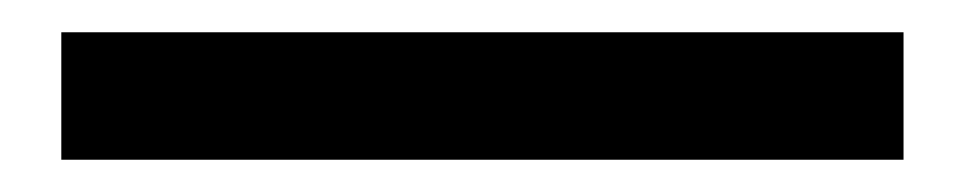

<svg xmlns="http://www.w3.org/2000/svg" viewBox="-20 49 598 119"><path d="M18 69H540V148H18Z"/></svg>

Font: Nebula Sans Semibold
Style: Regular
Weight: 600
Designer: Paul D. Hunt for Adobe (as Source Sans)
Foundry: Nebula Entertainment & Broadcasting LLC
Version: Version 1.010